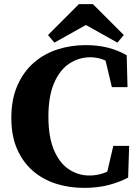

<svg xmlns="http://www.w3.org/2000/svg" viewBox="-20 -894 676 932"><path d="M388 18Q315 18 251 -2.5Q187 -23 138.5 -65.5Q90 -108 62.5 -171.5Q35 -235 35 -321Q35 -412 64.5 -479Q94 -546 144 -589.5Q194 -633 259 -654Q324 -675 395 -675Q455 -675 504 -662.5Q553 -650 595 -626L599 -471H523L486 -627L555 -614V-557Q520 -588 487.5 -602Q455 -616 418 -616Q364 -616 317.5 -586Q271 -556 243 -492Q215 -428 215 -328Q215 -229 242 -165.5Q269 -102 314.5 -72Q360 -42 414 -42Q454 -42 491 -56.5Q528 -71 563 -98V-44L494 -32L530 -186H607L602 -32Q563 -11 509.5 3.5Q456 18 388 18ZM431 -874 581 -724 550 -687 350 -799H444L244 -687L213 -724L363 -874Z"/></svg>

Font: Source Serif 4 18pt
Style: Bold
Weight: 700
Designer: Frank Grießhammer
Foundry: Adobe Systems Incorporated
Version: Version 4.004;hotconv 1.0.116;makeotfexe 2.5.65601